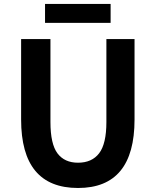

<svg xmlns="http://www.w3.org/2000/svg" viewBox="-20 -938 787 972"><path d="M375 13.7Q86.9 13.7 86.9 -333V-740.2H235.4V-320.3Q235.4 -209 271 -161.6Q306.6 -114.3 375 -114.3Q445.3 -114.3 481.9 -162.1Q518.6 -210 518.6 -320.3V-740.2H661.1V-333Q661.1 13.7 375 13.7ZM208 -822.3V-918H540V-822.3Z"/></svg>

Font: Gen Shin Gothic Bold
Style: Bold
Weight: 700
Designer: [Source Han Sans]
Ryoko NISHIZUKA  (kana & ideographs); Paul D. Hunt (Latin, Greek & Cyrillic); Wenlong ZHANG  (bopomofo
Version: Version 1.002.20150607